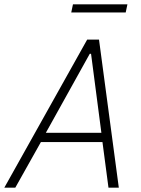

<svg xmlns="http://www.w3.org/2000/svg" viewBox="-41 -872 655 892"><path d="M-21 0 364 -688H419L511 0H463L435 -212H149L30 0ZM172 -255H430L382 -622H376ZM290 -814 298 -852H551L543 -814Z"/></svg>

Font: Saira Semi Condensed ExtraLight
Style: Italic
Weight: 200
Width: 4
Italic angle: -12°
Designer: Hector Gatti with collaboration of the Omnibus-Type team
Foundry: Omnibus-Type
Version: Version 1.001; ttfautohint (v1.8)